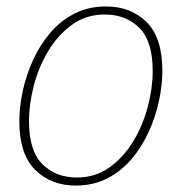

<svg xmlns="http://www.w3.org/2000/svg" viewBox="-20 -566 570 596"><path d="M215 10Q139 10 89.5 -38.5Q40 -87 40 -190Q40 -234 50.5 -283Q61 -332 82 -378.5Q103 -425 135 -463Q167 -501 210.5 -523.5Q254 -546 309 -546Q386 -546 435 -497.5Q484 -449 484 -346Q484 -302 473.5 -253Q463 -204 442 -157.5Q421 -111 389 -73Q357 -35 313.5 -12.5Q270 10 215 10ZM219 -15Q276 -15 320 -46.5Q364 -78 394 -128Q424 -178 439 -235.5Q454 -293 454 -346Q454 -438 412.5 -479.5Q371 -521 305 -521Q248 -521 204 -489.5Q160 -458 130 -408Q100 -358 85 -300.5Q70 -243 70 -190Q70 -98 111.5 -56.5Q153 -15 219 -15Z"/></svg>

Font: Noto Serif Thin
Style: Italic
Weight: 100
Italic angle: -12°
Designer: Monotype Design Team
Foundry: Monotype Imaging Inc.
Version: Version 2.014; ttfautohint (v1.8.4.7-5d5b)